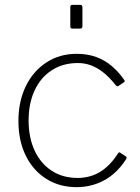

<svg xmlns="http://www.w3.org/2000/svg" viewBox="-20 -762 577 792"><path d="M296 -540Q341 -540 376.5 -527Q412 -514 440.5 -490Q469 -466 492 -433Q497 -426 492 -423L468 -407Q463 -404 457 -411Q430 -445 404.5 -464.5Q379 -484 354 -493Q329 -502 301 -502Q240 -502 194 -472.5Q148 -443 123 -389.5Q98 -336 98 -265Q98 -194 123 -140.5Q148 -87 193.5 -57.5Q239 -28 300 -28Q351 -28 392 -52.5Q433 -77 466 -128Q469 -133 471 -133.5Q473 -134 476 -132L499 -117Q504 -114 501 -107Q483 -78 460.5 -56Q438 -34 412 -19.5Q386 -5 357 2.5Q328 10 296 10Q225 10 170.5 -24.5Q116 -59 86 -120.5Q56 -182 56 -263Q56 -344 86.5 -406.5Q117 -469 171.5 -504.5Q226 -540 296 -540ZM320 -732V-656Q320 -649 318 -646.5Q316 -644 308 -644H281Q274 -644 272 -646Q270 -648 270 -654V-732Q270 -742 279 -742H311Q320 -742 320 -732Z"/></svg>

Font: Libre Franklin Thin
Style: Regular
Weight: 100
Designer: Pablo Impallari, Rodrigo Fuenzalida, Nhung Nguyen
Foundry: Impallari Type
Version: Version 3.000